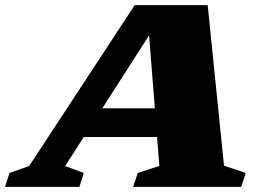

<svg xmlns="http://www.w3.org/2000/svg" viewBox="-84 -727 1030 747"><path d="M787.5 -82.5 872 -54 854.5 0H434L452 -54L536 -81.5L527 -194H242L169.5 -81L242 -54L225 0H-64.5L-47 -54L29.5 -81L440 -707H724ZM314 -305.5H518.5L496 -589.5Z"/></svg>

Font: Newsreader 6pt ExtraBold
Style: Italic
Weight: 800
Italic angle: -17°
Designer: Hugues Gentile
Foundry: Production Type
Version: Version 1.003; ttfautohint (v1.8.3)